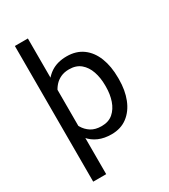

<svg xmlns="http://www.w3.org/2000/svg" viewBox="-227 -858 1031 1168"><g transform="rotate(-30 288.5 -273.5)"><path d="M314.9 9.8Q264.2 9.8 225.6 -6.8Q187 -23.4 160.2 -54.9Q133.3 -86.4 117.4 -130.6Q101.6 -174.8 95.7 -230.5V-287.1Q103.5 -364.7 129.6 -420.9Q155.8 -477.1 201.4 -507.6Q247.1 -538.1 313.5 -538.1Q379.9 -538.1 426 -504.4Q472.2 -470.7 496.1 -409.9Q520 -349.1 520 -268.6V-258.3Q520 -181.2 496.1 -120.6Q472.2 -60.1 426.3 -25.1Q380.4 9.8 314.9 9.8ZM72.8 203.1V-750H164.1V203.1ZM287.6 -63.5Q336.4 -63.5 367.4 -90.3Q398.4 -117.2 413.6 -161.4Q428.7 -205.6 428.7 -258.3V-268.6Q428.7 -321.3 413.6 -365.5Q398.4 -409.7 367.2 -436Q335.9 -462.4 286.6 -462.4Q252.9 -462.4 227.8 -450.7Q202.6 -439 185.1 -419.2Q167.5 -399.4 156.5 -374.3Q145.5 -349.1 140.1 -322.3V-194.8Q149.9 -160.6 167.2 -130.6Q184.6 -100.6 213.9 -82Q243.2 -63.5 287.6 -63.5Z"/></g></svg>

Font: Heebo
Style: Regular
Weight: 400
Designer: Oded Ezer
Foundry: Ezer Type House
Version: Version 3.100